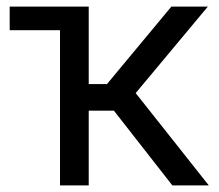

<svg xmlns="http://www.w3.org/2000/svg" viewBox="-20 -561 663 581"><path d="M9.3 -469.7V-541H205.6V-469.7ZM161.6 0V-541H248.5V-306.6H303.7L498.5 -541H608.9L390.6 -279.3L611.8 0H501.5L324.7 -226.1H248.5V0Z"/></svg>

Font: Inter 17pt
Style: Regular
Weight: 400
Version: Version 4.001;git-66647c0bb